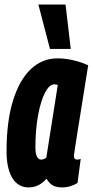

<svg xmlns="http://www.w3.org/2000/svg" viewBox="-20 -809 405 839"><path d="M250.8 10Q234.4 10 221.8 5.9Q209.2 1.9 200 -6.6Q190.8 -15.1 183.2 -28.1Q172.7 -15.8 160.6 -7.3Q148.4 1.2 134.6 5.6Q120.7 10 104.2 10Q74.3 10 52.8 -8.5Q31.2 -26.9 19.9 -62.2Q8.6 -97.5 8.6 -146.9Q8.6 -277.2 36.4 -368Q64.2 -458.8 114.2 -506.4Q164.2 -554 231.2 -554Q250.1 -554 268 -551.6Q285.8 -549.2 303 -545.1Q320.1 -541 335.6 -535.6Q351 -530.1 365.4 -524Q347.6 -412.9 336.1 -340.9Q324.5 -268.9 317.8 -226.8Q311 -184.6 308.1 -164.2Q305.1 -143.8 304.1 -137.3Q303.1 -130.7 303.1 -128.7Q303.1 -120.2 306 -116Q308.9 -111.7 317.1 -111.7Q320.9 -111.7 324.8 -112.3Q328.6 -112.9 332.7 -114.8L318.8 -9.8Q307 -1.6 288.6 4.2Q270.2 10 250.8 10ZM182.3 -119.7 232.4 -437Q228.9 -439.2 225.3 -439.8Q221.6 -440.4 216.9 -440.4Q195.6 -440.4 176.7 -403.9Q157.8 -367.4 146.3 -304.7Q134.7 -242 134.7 -164.3Q134.7 -138.1 141.5 -124.9Q148.3 -111.6 159.2 -111.6Q163.6 -111.6 167.7 -112.7Q171.7 -113.8 175.6 -115.5Q179.5 -117.2 182.3 -119.7ZM198.3 -595.3 147.7 -789.3H266.4L289.2 -595.3Z"/></svg>

Font: Georama
Style: Italic
Weight: 400
Width: 2
Italic angle: -9°
Designer: Jean-Baptiste Levee
Foundry: Production Type
Version: Version 1.000